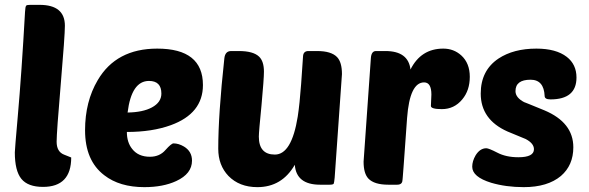

<svg xmlns="http://www.w3.org/2000/svg" viewBox="-20 -760 2423 790"><path d="M68 -24Q41 -57 41 -133Q41 -144 53 -280Q69 -461 83 -711Q84 -733 88 -737Q91 -740 104 -740H143Q247 -740 247 -654Q247 -614 230 -414Q213 -215 213 -177Q213 -136 243 -124L273 -112Q273 9 157 9Q95 9 68 -24Z M409 -39Q330 -99 330 -224Q330 -342 382 -430Q458 -560 627 -560Q815 -560 815 -410Q815 -293 683 -245Q606 -217 502 -217Q502 -174 524 -147Q549 -115 597 -115Q637 -115 661 -143Q685 -170 694 -170Q715 -170 737 -157Q770 -137 770 -99Q770 -45 705 -15Q651 10 574 10Q472 10 409 -39ZM505 -297Q568 -298 605 -318Q644 -339 644 -375Q644 -427 593 -427Q521 -427 505 -297Z M1056 -327Q1045 -217 1045 -198Q1045 -124 1111 -124Q1180 -124 1205 -280Q1213 -332 1219 -414L1227 -530Q1229 -550 1249 -550H1285Q1343 -550 1367 -525Q1387 -504 1387 -455Q1387 -449 1357 -29Q1355 -8 1353 -4Q1350 0 1336 0H1297Q1199 0 1193 -82Q1140 10 1039 10Q965 10 920 -36Q878 -80 878 -148Q878 -289 903 -519Q906 -550 931 -550H963Q1022 -550 1046 -527Q1066 -508 1066 -465Q1066 -436 1056 -327Z M1753 -324 1755 -371Q1755 -421 1725 -421Q1666 -421 1655 -275Q1636 -6 1636 -20Q1636 0 1614 0H1578Q1520 0 1496 -25Q1476 -46 1476 -95Q1476 -101 1506 -521Q1508 -550 1527 -550H1566Q1660 -550 1669 -474Q1712 -560 1804 -560Q1847 -560 1878 -532Q1913 -500 1913 -444Q1913 -388 1882 -351Q1849 -311 1798 -311Q1753 -311 1753 -324Z M2312 -526Q2352 -495 2352 -441Q2352 -351 2245 -351Q2221 -351 2221 -365Q2218 -432 2163 -432Q2101 -432 2101 -385Q2101 -358 2138 -339Q2130 -343 2220 -306Q2339 -256 2339 -154Q2339 -80 2288 -36Q2233 10 2135 10Q2062 10 2001 -8Q1923 -32 1923 -74Q1923 -97 1937 -121Q1955 -150 1981 -150Q1991 -150 2026 -132Q2062 -113 2113 -113Q2177 -113 2177 -146Q2177 -170 2143 -188L2068 -219Q1958 -268 1958 -375Q1958 -470 2031 -519Q2093 -560 2187 -560Q2268 -560 2312 -526Z"/></svg>

Font: PoetsenOne
Style: Regular
Weight: 400
Designer: Rodrigo Fuenzalida, Pablo Impallari
Foundry: Pablo Impallari, Rodrigo Fuenzalida
Version: Version 1.000